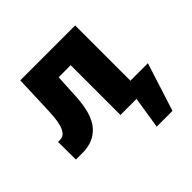

<svg xmlns="http://www.w3.org/2000/svg" viewBox="-178 -705 1068 1068"><g transform="rotate(-45 356.0 -170.5)"><path d="M26.4 -139.6H43Q74.7 -139.6 91.6 -177.2Q108.4 -214.8 111.3 -295.9L120.1 -530.3H551.8V-95.7H689.5L598.6 188.5H474.6L504.4 0H377.9V-391.6H283.2L275.4 -246.1Q268.6 -116.2 218.3 -58.1Q168 0 81.1 0H27.3Z"/></g></svg>

Font: Pretendard JP Black
Style: Regular
Weight: 900
Designer: Base glyphs from Inter by Rasmus Andersson; Hangeul glyphs from Noto Sans CJK(Source Han Sans) by Jang Soo-young and Kan
Foundry: Kil Hyung-jin
Version: Version 1.309